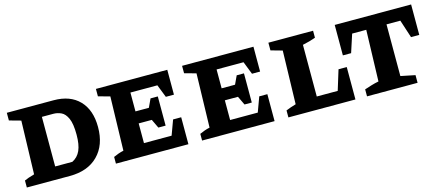

<svg xmlns="http://www.w3.org/2000/svg" viewBox="-44 -931 3031 1328"><g transform="rotate(-15 1472.0 -267.5)"><path d="M358 -535Q476 -535 541.5 -467Q607 -399 607 -277Q607 -148 533.5 -74Q460 0 331 0H23V-50Q37 -56 53 -62Q69 -68 95 -75L106 -457L23 -480V-535ZM373 -90Q413 -110 431.5 -151.5Q450 -193 450 -264Q450 -342 432.5 -381Q415 -420 388 -432.5Q361 -445 332 -445H250V-90Z M1122 -193H1180V0H661V-48Q678 -56 696.5 -62.5Q715 -69 734 -73L744 -459L661 -482V-535H1172V-357H1114L1078 -449H885V-314H981L1009 -374H1061V-165H1009L979 -228H885V-87H1083Z M1739 -193H1797V0H1278V-48Q1295 -56 1313.5 -62.5Q1332 -69 1351 -73L1361 -459L1278 -482V-535H1789V-357H1731L1695 -449H1502V-314H1598L1626 -374H1678V-165H1626L1596 -228H1502V-87H1700Z M2317 -232H2376V0H1896V-50Q1913 -57 1930 -63Q1947 -69 1968 -75L1978 -457L1896 -480V-535H2216V-485Q2197 -478 2172.5 -471Q2148 -464 2123 -459V-89H2273Z M2918 -535V-317H2859L2817 -446H2718V-76L2821 -55V0H2459V-50Q2483 -58 2509 -66Q2535 -74 2562 -79L2573 -446H2472L2430 -317H2371V-535Z"/></g></svg>

Font: Piazzolla SC
Style: Bold
Weight: 700
Designer: Juan Pablo del Peral
Foundry: Huerta Tipografica
Version: Version 1.330